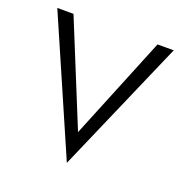

<svg xmlns="http://www.w3.org/2000/svg" viewBox="-96 -545 624 657"><g transform="rotate(20 216.0 -216.5)"><path d="M4 -460 216 27 428 -460H369L216 -85L63 -460Z"/></g></svg>

Font: Jost Light
Style: Regular
Weight: 300
Version: Version 3.710